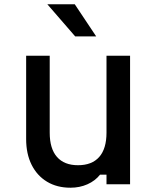

<svg xmlns="http://www.w3.org/2000/svg" viewBox="-20 -860 740 896"><path d="M587 -600V0H477V-45H447Q424 -16 388 0Q352 16 309 16Q246 16 199.5 -12Q153 -40 127.5 -91Q102 -142 102 -211V-600H212V-241Q212 -166 246 -127.5Q280 -89 344 -89Q409 -89 443 -127.5Q477 -166 477 -241V-600ZM429 -690H331L201 -840H329Z"/></svg>

Font: Martian Mono
Style: Regular
Weight: 400
Monospace: yes
Designer: Roman Shamin
Foundry: Evil Martians
Version: Version 1.000; ttfautohint (v1.8.4.7-5d5b)